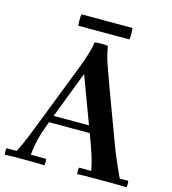

<svg xmlns="http://www.w3.org/2000/svg" viewBox="-133 -950 942 1052"><g transform="rotate(15 338.0 -424.0)"><path d="M-8 2Q-12 -17 -8 -35H49Q72 -80 89.5 -122.5Q107 -165 124 -210L244 -519Q254 -545 267 -578.5Q280 -612 291.5 -649Q303 -686 308 -720Q318 -722 331.5 -722.5Q345 -723 359 -722.5Q373 -722 383 -720L297 -538L171 -210Q154 -165 143.5 -122.5Q133 -80 130 -35H216Q220 -17 216 2Q175 0 140 0Q105 0 88 0Q70 0 48.5 0Q27 0 -8 2ZM634 -35H682Q686 -17 682 2Q659 1 640.5 0.5Q622 0 601.5 0Q581 0 552 0Q510 0 473.5 0Q437 0 403 2Q399 -17 403 -35H472Q464 -80 450 -122.5Q436 -165 419 -210L297 -538L383 -720Q391 -669 407.5 -622Q424 -575 448 -509L559 -210Q576 -165 594.5 -122Q613 -79 634 -35ZM432 -233H170V-273H432ZM488 -785H198Q196 -798 196 -817.5Q196 -837 198 -850H488Q490 -837 490 -817.5Q490 -798 488 -785Z"/></g></svg>

Font: Poltawski Nowy SemiBold
Style: Regular
Weight: 600
Version: Version 1.001;gftools[0.9.25]